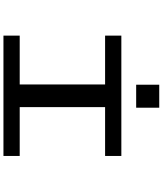

<svg xmlns="http://www.w3.org/2000/svg" viewBox="67 -1032 965 1140"><g transform="rotate(90 550.0 -462.5)"><path d="M192 0V-96.5H482V-603.5H192V-700H906.5V-603.5H616.5V-96.5H906.5V0ZM483.5 -925H620V-788H483.5Z"/></g></svg>

Font: Trispace Expanded Medium
Style: Regular
Weight: 500
Width: 7
Designer: Tyler Finck
Foundry: Etcetera Type Company
Version: Version 1.210; ttfautohint (v1.8.3)